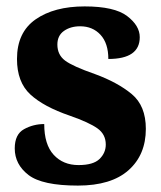

<svg xmlns="http://www.w3.org/2000/svg" viewBox="-20 -569 503 599"><path d="M223 10Q327 10 381 -38Q435 -86 435 -167Q435 -239 391 -275.5Q347 -312 276 -338Q207 -362 183 -380Q159 -398 159 -430Q159 -458 179.5 -472.5Q200 -487 230 -487Q269 -487 293.5 -460.5Q318 -434 318 -385Q416 -385 416 -453Q416 -489 376.5 -519Q337 -549 244 -549Q149 -549 91 -508.5Q33 -468 33 -385Q33 -313 74.5 -274.5Q116 -236 198 -208Q258 -187 284 -168.5Q310 -150 310 -118Q310 -92 290.5 -73Q271 -54 225 -54Q177 -54 147.5 -86Q118 -118 118 -182Q84 -182 55 -166Q26 -150 26 -106Q26 -56 69 -23Q112 10 223 10Z"/></svg>

Font: Noto Serif SemiCondensed Extra
Style: Regular
Weight: 800
Width: 4
Designer: Monotype Design Team
Foundry: Monotype Imaging Inc.
Version: Version 1.002